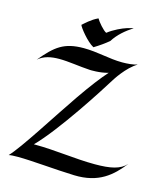

<svg xmlns="http://www.w3.org/2000/svg" viewBox="-139 -1065 1045 1203"><g transform="rotate(15 383.0 -463.5)"><path d="M766 -126C727 -82 664 -69 563 -69C433 -69 304 -91 167 -91H162C289 -219 485 -525 536 -608C536 -608 594 -703 662 -742C632 -733 597 -730 563 -730C479 -730 399 -754 309 -754C181 -754 128 -711 42 -608C79 -640 126 -649 178 -649C240 -649 310 -636 381 -632C381 -632 445 -629 499 -645C460 -602 410 -537 347 -446C248 -303 90 -49 27 15C40 12 60 11 85 11C176 11 330 27 456 31C616 36 696 -37 766 -126ZM256 -891C260 -876 321 -798 365 -775C401 -797 428 -816 457 -840C487 -888 530 -924 579 -956L537 -945C506 -935 457 -913 419 -883C399 -892 360 -938 349 -958C305 -938 269 -902 256 -891Z"/></g></svg>

Font: Eagle Lake
Style: Regular
Weight: 400
Designer: Astigmatic (AOETI)
Foundry: Astigmatic (AOETI)
Version: Version 1.000